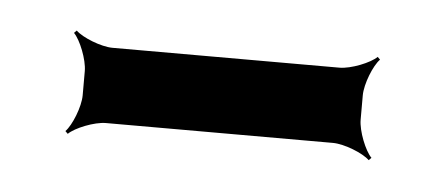

<svg xmlns="http://www.w3.org/2000/svg" viewBox="-25 -694 347 150"><g transform="rotate(5 149.0 -619.5)"><path d="M258 -610V-629C258 -638 264 -653 269 -658L267 -660C262 -655 247 -649 238 -649H60C51 -649 36 -655 31 -660L29 -658C34 -653 40 -638 40 -629V-610C40 -601 34 -586 29 -581L31 -579C36 -584 51 -590 60 -590H238C247 -590 262 -584 267 -579L269 -581C264 -586 258 -601 258 -610Z"/></g></svg>

Font: Gamestation Storm
Style: Regular
Weight: 400
Designer: Jonas Hecksher
Foundry: Jonas Hecksher, Playtypeª, e-types AS
Version: Version 1.003